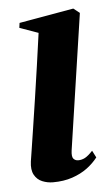

<svg xmlns="http://www.w3.org/2000/svg" viewBox="-44 -546 342 589"><g transform="rotate(-5 127.0 -251.0)"><path d="M96 11.5Q78.5 11.5 62.8 5Q47 -1.5 38.5 -17Q30 -32.5 33.5 -58Q34.5 -65 38.8 -91.8Q43 -118.5 49.2 -159.2Q55.5 -200 62.8 -248.8Q70 -297.5 77.5 -349.2Q85 -401 91.5 -449L34 -469.5L36 -484.5L204 -514L223 -499L161 -80.5Q158.5 -61.5 164.2 -55.2Q170 -49 178.5 -49Q189.5 -49 199.5 -54.2Q209.5 -59.5 223.5 -74.5L234.5 -53Q221.5 -36 201.8 -21.2Q182 -6.5 155.5 2.5Q129 11.5 96 11.5Z"/></g></svg>

Font: Merriweather 144pt SemiBold
Style: Italic
Weight: 600
Italic angle: -7.8°
Version: Version 2.101